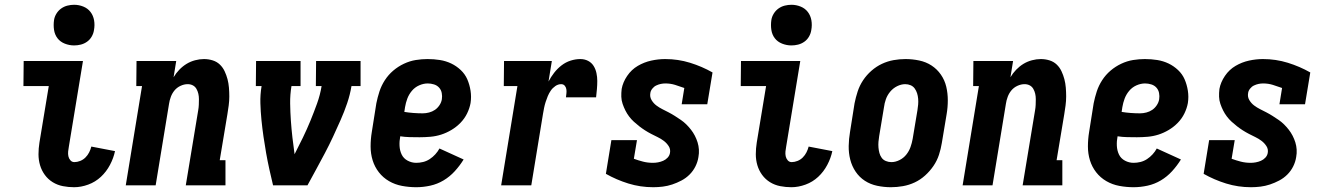

<svg xmlns="http://www.w3.org/2000/svg" viewBox="-20 -775 5540 803"><path d="M290 8Q266 8 243 3.5Q220 -1 200.5 -13Q181 -25 167.5 -43.5Q154 -62 147.5 -84Q141 -106 141 -130Q141 -154 145 -179L184 -415H78L79 -520H327L268 -162Q266 -152 265 -141.5Q264 -131 266 -121.5Q268 -112 274.5 -104.5Q281 -97 291 -97Q303 -97 315.5 -102Q328 -107 337.5 -116.5Q347 -126 353 -138Q359 -150 362 -162L461 -143Q455 -114 440 -85.5Q425 -57 402 -35.5Q379 -14 349 -3Q319 8 290 8ZM290 -585Q270 -585 251 -592.5Q232 -600 220.5 -615Q209 -630 206 -650Q203 -670 206 -691Q208 -705 216 -718Q224 -731 236 -739.5Q248 -748 262 -751.5Q276 -755 290 -755Q310 -755 328.5 -747.5Q347 -740 358.5 -725Q370 -710 373.5 -690Q377 -670 373 -649Q371 -635 363.5 -622Q356 -609 344 -600.5Q332 -592 318 -588.5Q304 -585 290 -585Z M506 0 574 -415H550L551 -520H717L706 -452Q716 -469 730 -483.5Q744 -498 760.5 -508Q777 -518 796 -523Q815 -528 833 -528Q852 -528 869.5 -522.5Q887 -517 899.5 -505Q912 -493 919.5 -477Q927 -461 931.5 -444Q936 -427 937.5 -408.5Q939 -390 939 -371.5Q939 -353 936.5 -334Q934 -315 931 -297L899 -105H923V0H757L809 -314Q811 -325 811.5 -337Q812 -349 812 -360.5Q812 -372 809.5 -383Q807 -394 801.5 -403.5Q796 -413 786.5 -418Q777 -423 765 -423Q750 -423 735 -416Q720 -409 710 -397Q700 -385 694.5 -370Q689 -355 687 -341L631 0Z M1122 0Q1114 -33 1106.5 -67Q1099 -101 1093 -135Q1087 -169 1082 -203.5Q1077 -238 1073.5 -273Q1070 -308 1069 -343.5Q1068 -379 1074 -415H1050L1051 -520H1237V-415H1199Q1193 -379 1193.5 -342.5Q1194 -306 1196.5 -270.5Q1199 -235 1203 -200Q1207 -165 1212 -130Q1230 -165 1247 -200Q1264 -235 1278.5 -270.5Q1293 -306 1306 -342Q1319 -378 1325 -415H1301L1302 -520H1488V-415H1450Q1444 -379 1432 -343.5Q1420 -308 1404.5 -273Q1389 -238 1373 -203.5Q1357 -169 1339 -135Q1321 -101 1302.5 -67Q1284 -33 1266 0Z M1721 8Q1691 8 1661.5 2.5Q1632 -3 1607 -17.5Q1582 -32 1564.5 -54.5Q1547 -77 1538.5 -104.5Q1530 -132 1530 -162.5Q1530 -193 1535 -223L1554 -343Q1559 -368 1567 -392.5Q1575 -417 1589.5 -439.5Q1604 -462 1624.5 -479.5Q1645 -497 1669.5 -508.5Q1694 -520 1719 -524Q1744 -528 1768 -528Q1795 -528 1820 -524Q1845 -520 1867 -509.5Q1889 -499 1907 -482Q1925 -465 1934.5 -443Q1944 -421 1948 -395.5Q1952 -370 1948 -344Q1944 -322 1933.5 -300.5Q1923 -279 1906 -261.5Q1889 -244 1868 -231.5Q1847 -219 1825 -212Q1803 -205 1780 -203Q1757 -201 1735 -201Q1714 -201 1693.5 -201.5Q1673 -202 1654 -205Q1650 -185 1651 -165Q1652 -145 1660 -128.5Q1668 -112 1685 -103Q1702 -94 1721 -94Q1735 -94 1749.5 -97.5Q1764 -101 1777 -109.5Q1790 -118 1800.5 -129.5Q1811 -141 1818 -154L1919 -108Q1903 -82 1882 -59Q1861 -36 1835 -20.5Q1809 -5 1779.5 1.5Q1750 8 1721 8ZM1748 -301Q1761 -301 1774.5 -304.5Q1788 -308 1799 -315.5Q1810 -323 1818 -335Q1826 -347 1828 -360Q1830 -373 1827.5 -386Q1825 -399 1816.5 -408.5Q1808 -418 1795 -422Q1782 -426 1769 -426Q1751 -426 1733 -418Q1715 -410 1702.5 -395Q1690 -380 1683.5 -362.5Q1677 -345 1674 -327L1671 -307Q1689 -304 1709 -302.5Q1729 -301 1748 -301Z M2076 0 2144 -415H2087L2088 -520H2288L2274 -434Q2284 -453 2297.5 -470.5Q2311 -488 2328.5 -501.5Q2346 -515 2366.5 -521.5Q2387 -528 2407 -528Q2425 -528 2439.5 -520.5Q2454 -513 2462.5 -499.5Q2471 -486 2474.5 -469.5Q2478 -453 2478 -436.5Q2478 -420 2476.5 -402.5Q2475 -385 2473 -368H2347Q2348 -377 2349 -385.5Q2350 -394 2348.5 -402.5Q2347 -411 2341.5 -417Q2336 -423 2327 -423Q2314 -423 2302.5 -415Q2291 -407 2283.5 -396Q2276 -385 2271 -373Q2266 -361 2262 -348.5Q2258 -336 2255.5 -323.5Q2253 -311 2251 -299L2202 0Z M2712 8Q2658 8 2608 -7.5Q2558 -23 2514 -48L2537 -189H2644L2631 -111Q2650 -104 2669.5 -99Q2689 -94 2711 -94Q2721 -94 2732 -96Q2743 -98 2753.5 -102.5Q2764 -107 2772 -115.5Q2780 -124 2782 -135Q2785 -151 2776.5 -164Q2768 -177 2756 -186Q2744 -195 2730.5 -201.5Q2717 -208 2703.5 -215Q2690 -222 2677.5 -230Q2665 -238 2653.5 -247Q2642 -256 2631 -266Q2620 -276 2611 -288Q2602 -300 2595.5 -313Q2589 -326 2584 -340.5Q2579 -355 2578.5 -370.5Q2578 -386 2580 -403Q2585 -431 2603 -457.5Q2621 -484 2647.5 -499.5Q2674 -515 2703.5 -521.5Q2733 -528 2762 -528Q2816 -528 2866 -512.5Q2916 -497 2960 -472L2938 -339H2831L2842 -407Q2823 -414 2803.5 -420Q2784 -426 2763 -426Q2753 -426 2743.5 -424Q2734 -422 2724.5 -417.5Q2715 -413 2708 -404Q2701 -395 2700 -386Q2697 -370 2705 -356.5Q2713 -343 2725 -334Q2737 -325 2750 -318.5Q2763 -312 2776.5 -305Q2790 -298 2802.5 -290Q2815 -282 2827.5 -273.5Q2840 -265 2850.5 -254.5Q2861 -244 2870 -232.5Q2879 -221 2886 -207.5Q2893 -194 2897.5 -179.5Q2902 -165 2903 -149.5Q2904 -134 2901 -118Q2898 -98 2888.5 -79Q2879 -60 2864 -45Q2849 -30 2830 -20Q2811 -10 2791.5 -3.5Q2772 3 2752 5.5Q2732 8 2712 8Z M3290 8Q3266 8 3243 3.5Q3220 -1 3200.5 -13Q3181 -25 3167.5 -43.5Q3154 -62 3147.5 -84Q3141 -106 3141 -130Q3141 -154 3145 -179L3184 -415H3078L3079 -520H3327L3268 -162Q3266 -152 3265 -141.5Q3264 -131 3266 -121.5Q3268 -112 3274.5 -104.5Q3281 -97 3291 -97Q3303 -97 3315.5 -102Q3328 -107 3337.5 -116.5Q3347 -126 3353 -138Q3359 -150 3362 -162L3461 -143Q3455 -114 3440 -85.5Q3425 -57 3402 -35.5Q3379 -14 3349 -3Q3319 8 3290 8ZM3290 -585Q3270 -585 3251 -592.5Q3232 -600 3220.5 -615Q3209 -630 3206 -650Q3203 -670 3206 -691Q3208 -705 3216 -718Q3224 -731 3236 -739.5Q3248 -748 3262 -751.5Q3276 -755 3290 -755Q3310 -755 3328.5 -747.5Q3347 -740 3358.5 -725Q3370 -710 3373.5 -690Q3377 -670 3373 -649Q3371 -635 3363.5 -622Q3356 -609 3344 -600.5Q3332 -592 3318 -588.5Q3304 -585 3290 -585Z M3706 8Q3677 8 3648.5 2Q3620 -4 3597 -19Q3574 -34 3558.5 -57Q3543 -80 3536 -107.5Q3529 -135 3529.5 -164.5Q3530 -194 3535 -223L3554 -343Q3559 -368 3567 -392.5Q3575 -417 3589.5 -439Q3604 -461 3624.5 -479Q3645 -497 3668.5 -508Q3692 -519 3717 -523.5Q3742 -528 3767 -528Q3796 -528 3824.5 -522Q3853 -516 3876 -501Q3899 -486 3915 -463Q3931 -440 3937.5 -412.5Q3944 -385 3944 -355.5Q3944 -326 3939 -297L3919 -177Q3915 -152 3907 -127.5Q3899 -103 3884 -81Q3869 -59 3849 -41Q3829 -23 3805.5 -12Q3782 -1 3756.5 3.5Q3731 8 3706 8ZM3708 -97Q3725 -97 3742 -105.5Q3759 -114 3770.5 -128.5Q3782 -143 3788 -160Q3794 -177 3797 -194L3817 -314Q3819 -326 3820 -338Q3821 -350 3820 -362Q3819 -374 3815.5 -385Q3812 -396 3805.5 -405Q3799 -414 3788.5 -418.5Q3778 -423 3766 -423Q3749 -423 3732 -414.5Q3715 -406 3703 -391.5Q3691 -377 3685 -360Q3679 -343 3677 -326L3657 -206Q3655 -194 3654 -182Q3653 -170 3654 -158Q3655 -146 3658 -135Q3661 -124 3667.5 -115Q3674 -106 3685 -101.5Q3696 -97 3708 -97Z M4006 0 4074 -415H4050L4051 -520H4217L4206 -452Q4216 -469 4230 -483.5Q4244 -498 4260.5 -508Q4277 -518 4296 -523Q4315 -528 4333 -528Q4352 -528 4369.5 -522.5Q4387 -517 4399.5 -505Q4412 -493 4419.5 -477Q4427 -461 4431.5 -444Q4436 -427 4437.5 -408.5Q4439 -390 4439 -371.5Q4439 -353 4436.5 -334Q4434 -315 4431 -297L4399 -105H4423V0H4257L4309 -314Q4311 -325 4311.5 -337Q4312 -349 4312 -360.5Q4312 -372 4309.5 -383Q4307 -394 4301.5 -403.5Q4296 -413 4286.5 -418Q4277 -423 4265 -423Q4250 -423 4235 -416Q4220 -409 4210 -397Q4200 -385 4194.5 -370Q4189 -355 4187 -341L4131 0Z M4721 8Q4691 8 4661.5 2.5Q4632 -3 4607 -17.5Q4582 -32 4564.5 -54.5Q4547 -77 4538.5 -104.5Q4530 -132 4530 -162.5Q4530 -193 4535 -223L4554 -343Q4559 -368 4567 -392.5Q4575 -417 4589.5 -439.5Q4604 -462 4624.5 -479.5Q4645 -497 4669.5 -508.5Q4694 -520 4719 -524Q4744 -528 4768 -528Q4795 -528 4820 -524Q4845 -520 4867 -509.5Q4889 -499 4907 -482Q4925 -465 4934.5 -443Q4944 -421 4948 -395.5Q4952 -370 4948 -344Q4944 -322 4933.5 -300.5Q4923 -279 4906 -261.5Q4889 -244 4868 -231.5Q4847 -219 4825 -212Q4803 -205 4780 -203Q4757 -201 4735 -201Q4714 -201 4693.5 -201.5Q4673 -202 4654 -205Q4650 -185 4651 -165Q4652 -145 4660 -128.5Q4668 -112 4685 -103Q4702 -94 4721 -94Q4735 -94 4749.5 -97.5Q4764 -101 4777 -109.5Q4790 -118 4800.5 -129.5Q4811 -141 4818 -154L4919 -108Q4903 -82 4882 -59Q4861 -36 4835 -20.5Q4809 -5 4779.5 1.5Q4750 8 4721 8ZM4748 -301Q4761 -301 4774.5 -304.5Q4788 -308 4799 -315.5Q4810 -323 4818 -335Q4826 -347 4828 -360Q4830 -373 4827.5 -386Q4825 -399 4816.5 -408.5Q4808 -418 4795 -422Q4782 -426 4769 -426Q4751 -426 4733 -418Q4715 -410 4702.5 -395Q4690 -380 4683.5 -362.5Q4677 -345 4674 -327L4671 -307Q4689 -304 4709 -302.5Q4729 -301 4748 -301Z M5212 8Q5158 8 5108 -7.5Q5058 -23 5014 -48L5037 -189H5144L5131 -111Q5150 -104 5169.5 -99Q5189 -94 5211 -94Q5221 -94 5232 -96Q5243 -98 5253.5 -102.5Q5264 -107 5272 -115.5Q5280 -124 5282 -135Q5285 -151 5276.5 -164Q5268 -177 5256 -186Q5244 -195 5230.5 -201.5Q5217 -208 5203.5 -215Q5190 -222 5177.5 -230Q5165 -238 5153.5 -247Q5142 -256 5131 -266Q5120 -276 5111 -288Q5102 -300 5095.5 -313Q5089 -326 5084 -340.5Q5079 -355 5078.5 -370.5Q5078 -386 5080 -403Q5085 -431 5103 -457.5Q5121 -484 5147.5 -499.5Q5174 -515 5203.5 -521.5Q5233 -528 5262 -528Q5316 -528 5366 -512.5Q5416 -497 5460 -472L5438 -339H5331L5342 -407Q5323 -414 5303.5 -420Q5284 -426 5263 -426Q5253 -426 5243.5 -424Q5234 -422 5224.5 -417.5Q5215 -413 5208 -404Q5201 -395 5200 -386Q5197 -370 5205 -356.5Q5213 -343 5225 -334Q5237 -325 5250 -318.5Q5263 -312 5276.5 -305Q5290 -298 5302.5 -290Q5315 -282 5327.5 -273.5Q5340 -265 5350.5 -254.5Q5361 -244 5370 -232.5Q5379 -221 5386 -207.5Q5393 -194 5397.5 -179.5Q5402 -165 5403 -149.5Q5404 -134 5401 -118Q5398 -98 5388.5 -79Q5379 -60 5364 -45Q5349 -30 5330 -20Q5311 -10 5291.5 -3.5Q5272 3 5252 5.5Q5232 8 5212 8Z"/></svg>

Font: Iosevka Curly Slab Extrabold
Style: Italic
Weight: 800
Italic angle: -9°
Monospace: yes
Designer: Belleve Invis
Foundry: Belleve Invis
Version: Version 22.1.2; ttfautohint (v1.8.4)